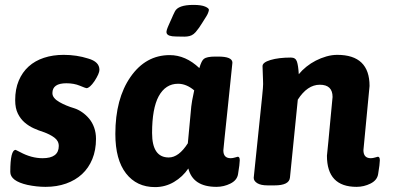

<svg xmlns="http://www.w3.org/2000/svg" viewBox="-20 -755 1621 784"><path d="M251 -415Q194 -415 194 -375Q194 -364 201.5 -355Q209 -346 222 -338.5Q235 -331 250.5 -324.5Q266 -318 283 -313Q299 -308 315 -297Q331 -286 344 -270.5Q357 -255 364.5 -234Q372 -213 372 -188Q372 -142 357 -105.5Q342 -69 315 -44Q288 -19 250 -5.5Q212 8 166 8Q130 8 92 0Q22 -16 22 -53Q22 -143 44 -143Q45 -143 62 -134Q108 -109 154 -109Q220 -109 220 -159Q220 -180 201.5 -193.5Q183 -207 157 -216Q138 -222 118 -231Q98 -240 81 -254.5Q64 -269 53 -291Q42 -313 42 -346Q42 -391 56.5 -425.5Q71 -460 97 -483.5Q123 -507 159.5 -519Q196 -531 240 -531Q293 -531 340 -516Q386 -503 386 -470Q386 -455 366 -424Q346 -395 333 -395Q330 -395 306 -405Q282 -415 251 -415Z M698 -606Q682 -606 672 -609.5Q662 -613 660 -621Q659 -626 661.5 -634Q664 -642 669 -653Q674 -665 677 -671Q680 -677 682 -682Q684 -687 686.5 -692.5Q689 -698 694 -708Q707 -735 770 -735Q802 -735 818 -728Q834 -721 833 -714Q831 -702 823 -689Q815 -676 806 -662L793 -642L779 -624Q771 -615 762.5 -611Q754 -607 744 -606Q734 -605 722.5 -605.5Q711 -606 698 -606ZM864 8Q768 8 749 -67Q726 -33 690.5 -12Q655 9 613 9Q538 9 494.5 -47Q451 -103 451 -208Q451 -352 513 -441Q575 -530 673 -530Q738 -530 794 -477Q803 -508 813 -515Q818 -519 829.5 -521.5Q841 -524 859 -524H871Q929 -524 929 -499L911 -325Q902 -237 897 -191.5Q892 -146 892 -141Q892 -109 922 -109Q930 -109 940 -112Q950 -115 951 -115Q959 -115 959 -100.5Q959 -86 952 -44Q948 -19 921 -5.5Q894 8 864 8ZM669 -112Q710 -112 747 -170L761 -320Q762 -335 773 -386Q741 -413 707 -413Q656 -413 628 -362Q601 -312 601 -212Q601 -112 669 -112Z M1464 -142Q1464 -109 1494 -109Q1502 -109 1512 -112Q1522 -115 1523 -115Q1531 -115 1531 -100.5Q1531 -86 1524 -44Q1520 -19 1493 -5.5Q1466 8 1436 8Q1315 8 1315 -119L1321 -179Q1324 -209 1328 -254Q1332 -299 1338 -359Q1338 -409 1286 -409Q1235 -409 1196 -348L1164 -30Q1161 2 1101 2H1073Q1045 2 1030.5 -7Q1016 -16 1016 -29L1050 -357Q1052 -377 1053.5 -394.5Q1055 -412 1054 -428L1052 -484Q1051 -500 1084.5 -510Q1118 -520 1168 -520Q1187 -520 1192.5 -503.5Q1198 -487 1200 -452Q1213 -468 1231 -482.5Q1249 -497 1269.5 -507.5Q1290 -518 1312.5 -524.5Q1335 -531 1357 -531Q1489 -531 1489 -404Z"/></svg>

Font: AsCom
Style: Bold Italic
Weight: 700
Italic angle: -48°
Designer: AsCom
Foundry: AsCom
Version: Version 1.001